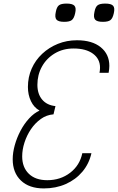

<svg xmlns="http://www.w3.org/2000/svg" viewBox="-20 -1039 659 1073"><path d="M225 14Q143 14 97 -30Q51 -74 51 -149Q51 -186 62.5 -227.5Q74 -269 94.5 -308Q115 -347 142.5 -377Q170 -407 201 -421Q170 -438 153 -473.5Q136 -509 136 -553Q136 -608 157 -655.5Q178 -703 216 -738.5Q254 -774 303.5 -794Q353 -814 410 -814Q495 -814 543 -775Q591 -736 591 -671Q591 -662 590 -652.5Q589 -643 587 -632H536Q539 -647 539 -661Q539 -710 499.5 -739Q460 -768 391 -768Q332 -768 286 -740.5Q240 -713 214.5 -667Q189 -621 189 -565Q189 -514 215.5 -482.5Q242 -451 290 -446L279 -400Q240 -397 208 -374Q176 -351 153 -317Q130 -283 117 -243Q104 -203 104 -165Q104 -104 141 -68Q178 -32 244 -32Q318 -32 372 -73.5Q426 -115 440 -183H491Q478 -124 440.5 -79.5Q403 -35 347.5 -10.5Q292 14 225 14ZM555 -917Q522 -917 511.5 -929.5Q501 -942 508 -973Q513 -1000 525.5 -1009.5Q538 -1019 568 -1019Q601 -1019 612 -1007Q623 -995 616 -965Q610 -937 597.5 -927Q585 -917 555 -917ZM339 -917Q306 -917 295.5 -929.5Q285 -942 292 -973Q297 -1000 309.5 -1009.5Q322 -1019 352 -1019Q385 -1019 396 -1007Q407 -995 400 -965Q394 -937 381.5 -927Q369 -917 339 -917Z"/></svg>

Font: Victor Mono Thin
Style: Italic
Weight: 100
Italic angle: -12°
Monospace: yes
Designer: Rune Bjørnerås
Version: Version 1.561;gftools[0.9.30]